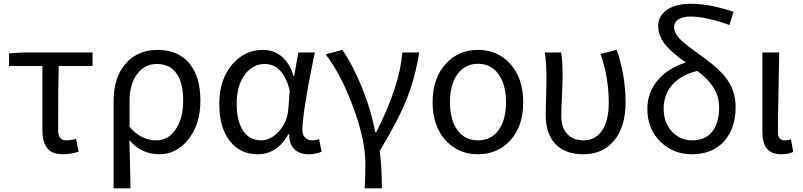

<svg xmlns="http://www.w3.org/2000/svg" viewBox="-20 -810 4281 1024"><path d="M314.5 12.7Q255.9 12.7 230.5 -21.5Q206.1 -52.7 206.1 -119.1V-458H28.3V-525.4L104.5 -530.3H473.6V-458H293Q290 -337.9 290 -113.3Q290 -61.5 334 -61.5Q357.4 -61.5 385.7 -69.3L399.4 -1Q356.4 12.7 314.5 12.7Z M585.9 194.3V-271.5Q585.9 -402.3 655.3 -476.6Q718.8 -543.9 820.3 -543.9Q929.7 -543.9 990.2 -471.7Q1048.8 -400.4 1048.8 -273.4Q1048.8 -143.6 981.4 -62.5Q918.9 12.7 830.1 12.7Q734.4 12.7 669.9 -62.5Q674.8 94.7 675.8 194.3ZM814.5 -61.5Q876 -61.5 915 -117.2Q957 -175.8 957 -272.5Q957 -364.3 923.8 -415Q887.7 -468.8 816.4 -468.8Q753.9 -468.8 714.8 -418.9Q670.9 -365.2 670.9 -269.5V-133.8Q731.4 -61.5 814.5 -61.5Z M1354.5 12.7Q1261.7 12.7 1207 -56.6Q1149.4 -127.9 1149.4 -255.9Q1149.4 -386.7 1219.7 -467.8Q1286.1 -543.9 1381.8 -543.9Q1436.5 -543.9 1477.5 -512.7Q1524.4 -475.6 1545.9 -404.3H1548.8L1571.3 -530.3H1659.2Q1657.2 -518.6 1651.4 -494.1Q1592.8 -205.1 1592.8 -116.2Q1592.8 -89.8 1608.4 -75.2Q1622.1 -61.5 1645.5 -61.5Q1663.1 -61.5 1681.6 -68.4L1695.3 -1Q1664.1 12.7 1627 12.7Q1577.1 12.7 1550.8 -13.7Q1521.5 -41 1522.5 -94.7H1518.6Q1458 12.7 1354.5 12.7ZM1372.1 -61.5Q1424.8 -61.5 1468.3 -110.4Q1511.7 -159.2 1517.6 -226.6L1525.4 -327.1Q1489.3 -468.8 1391.6 -468.8Q1330.1 -468.8 1288.1 -415Q1242.2 -356.4 1242.2 -256.8Q1242.2 -164.1 1276.4 -112.8Q1310.5 -61.5 1372.1 -61.5Z M1924.8 194.3Q1928.7 146.5 1928.7 63.5Q1928.7 -65.4 1862.3 -242.2Q1799.8 -411.1 1716.8 -520.5L1805.7 -543.9Q1857.4 -470.7 1907.2 -351.6Q1959 -224.6 1981.4 -104.5H1986.3Q2111.3 -349.6 2126 -530.3H2215.8Q2194.3 -394.5 2148.4 -280.3Q2101.6 -163.1 2004.9 -4.9Q2016.6 80.1 2016.6 194.3Z M2358.4 -59.6Q2287.1 -136.7 2287.1 -265.1Q2287.1 -393.6 2358.4 -470.7Q2425.8 -543.9 2529.3 -543.9Q2632.8 -543.9 2700.2 -470.7Q2770.5 -393.6 2770.5 -264.6Q2770.5 -135.7 2700.2 -59.6Q2632.8 12.7 2529.3 12.7Q2425.8 12.7 2358.4 -59.6ZM2639.6 -413.1Q2599.6 -469.7 2529.3 -469.7Q2459 -469.7 2418.9 -413.1Q2379.9 -358.4 2379.9 -264.6Q2379.9 -170.9 2419.4 -116.2Q2459 -61.5 2529.3 -61.5Q2599.6 -61.5 2639.2 -116.2Q2678.7 -170.9 2678.7 -264.6Q2678.7 -358.4 2639.6 -413.1Z M3091.8 12.7Q2996.1 12.7 2944.3 -40Q2890.6 -93.8 2890.6 -197.3Q2890.6 -228.5 2892.6 -291Q2894.5 -353.5 2894.5 -384.8Q2894.5 -474.6 2885.7 -530.3H2972.7Q2980.5 -488.3 2980.5 -406.2Q2980.5 -377 2977.5 -303.7Q2973.6 -224.6 2973.6 -191.4Q2973.6 -125 3009.8 -90.8Q3041 -61.5 3092.8 -61.5Q3153.3 -61.5 3188.5 -110.4Q3226.6 -162.1 3226.6 -261.7Q3226.6 -398.4 3182.6 -522.5L3269.5 -543.9Q3316.4 -405.3 3316.4 -264.6Q3316.4 -132.8 3253.9 -58.6Q3193.4 12.7 3091.8 12.7Z M3669.9 12.7Q3574.2 12.7 3505.9 -50.8Q3432.6 -120.1 3432.6 -228.5Q3432.6 -320.3 3492.2 -386.7Q3545.9 -448.2 3637.7 -476.6Q3567.4 -526.4 3535.2 -563.5Q3490.2 -615.2 3490.2 -670.9Q3490.2 -721.7 3532.2 -753.9Q3579.1 -790 3665 -790Q3763.7 -790 3892.6 -747.1L3870.1 -676.8Q3743.2 -721.7 3663.1 -721.7Q3619.1 -721.7 3595.7 -705.1Q3575.2 -689.5 3575.2 -666Q3575.2 -632.8 3610.4 -597.7Q3632.8 -575.2 3698.2 -528.3Q3721.7 -510.7 3734.4 -502Q3816.4 -442.4 3852.5 -393.6Q3903.3 -326.2 3903.3 -239.3Q3903.3 -125 3841.8 -56.6Q3779.3 12.7 3669.9 12.7ZM3671.9 -61.5Q3742.2 -61.5 3779.3 -109.4Q3815.4 -156.2 3815.4 -238.3Q3815.4 -298.8 3781.2 -349.6Q3754.9 -388.7 3699.2 -431.6Q3614.3 -412.1 3566.9 -359.4Q3519.5 -306.6 3519.5 -230.5Q3519.5 -154.3 3565.4 -106.4Q3609.4 -61.5 3671.9 -61.5Z M4146.5 12.7Q4092.8 12.7 4068.4 -19.5Q4045.9 -48.8 4045.9 -110.4V-530.3H4135.7Q4134.8 -475.6 4132.8 -362.3Q4128.9 -182.6 4128.9 -103.5Q4128.9 -61.5 4166 -61.5Q4180.7 -61.5 4198.2 -67.4L4210.9 0Q4185.5 12.7 4146.5 12.7Z"/></svg>

Font: Bpmf GenYo Gothic R
Style: R
Weight: 400
Foundry: But Ko
Version: Version 1.320